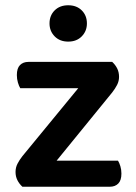

<svg xmlns="http://www.w3.org/2000/svg" viewBox="-20 -709 515 729"><path d="M65 0Q53 -11 46 -25Q39 -39 39 -56Q39 -73 46.5 -87.5Q54 -102 65 -116L277 -374H57Q52 -382 48 -395.5Q44 -409 44 -424Q44 -450 56 -462Q68 -474 88 -474H406Q418 -463 425 -449Q432 -435 432 -417Q432 -401 424.5 -386.5Q417 -372 406 -358L195 -99H428Q433 -91 437 -78Q441 -65 441 -50Q441 -24 429 -12Q417 0 397 0ZM310 -620Q310 -591 290.5 -571Q271 -551 239 -551Q207 -551 187.5 -571Q168 -591 168 -620Q168 -650 187.5 -669.5Q207 -689 239 -689Q271 -689 290.5 -669.5Q310 -650 310 -620Z"/></svg>

Font: Baloo Tammudu 2 SemiBold
Style: Regular
Weight: 600
Designer: Maithili Shingre, Omkar Shende and Ek Type
Foundry: Ek Type
Version: Version 1.640;hotconv 1.0.111;makeotfexe 2.5.65597; ttfautoh